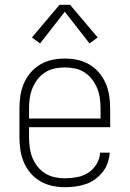

<svg xmlns="http://www.w3.org/2000/svg" viewBox="-20 -772 540 800"><path d="M251 8Q224 8 198 2.5Q172 -3 148.5 -16.5Q125 -30 107.5 -50.5Q90 -71 79.5 -95.5Q69 -120 65 -146.5Q61 -173 61 -200V-320Q61 -347 65 -373.5Q69 -400 79.5 -424.5Q90 -449 107.5 -469.5Q125 -490 148 -503.5Q171 -517 197 -522.5Q223 -528 250 -528Q277 -528 303 -522.5Q329 -517 352 -503.5Q375 -490 392.5 -469.5Q410 -449 420.5 -424.5Q431 -400 435 -373.5Q439 -347 439 -320V-242H101V-200Q101 -178 104 -156.5Q107 -135 115 -115Q123 -95 136.5 -78Q150 -61 168.5 -49.5Q187 -38 208.5 -33.5Q230 -29 251 -29Q276 -29 301.5 -34Q327 -39 348 -52.5Q369 -66 382.5 -88.5Q396 -111 397 -136H437Q436 -114 428.5 -93Q421 -72 407.5 -55Q394 -38 376 -25Q358 -12 337.5 -5Q317 2 295 5Q273 8 251 8ZM399 -278V-320Q399 -342 396 -363Q393 -384 385 -404Q377 -424 363.5 -441.5Q350 -459 332 -470.5Q314 -482 293 -486.5Q272 -491 250 -491Q228 -491 207 -486.5Q186 -482 168 -470.5Q150 -459 136.5 -441.5Q123 -424 115 -404Q107 -384 104 -363Q101 -342 101 -320V-278ZM147 -591 113 -616 228 -752H272L387 -616L353 -591L250 -723Z"/></svg>

Font: Zed Sans Extralight
Style: Regular
Weight: 200
Designer: Belleve Invis
Foundry: Belleve Invis
Version: Version 1.0.0; ttfautohint (v1.8.4)